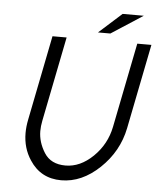

<svg xmlns="http://www.w3.org/2000/svg" viewBox="-53 -796 700 846"><g transform="rotate(5 296.5 -373.0)"><path d="M81.1 -250 155.8 -625H218.3L143.6 -250Q138.7 -226.1 138.7 -204.1Q138.7 -155.3 168 -108.9Q197.3 -62.5 262.2 -62.5Q327.1 -62.5 383.8 -117.4Q440.4 -172.4 456.1 -250L530.8 -625H593.3L518.6 -250Q497.6 -146 418.7 -71Q339.8 3.9 249 3.9Q158.2 3.9 109.4 -71.3Q74.7 -123.5 74.7 -190.4Q74.7 -218.8 81.1 -250ZM354 -659.2 455.1 -750H548.8L408.7 -659.2Z"/></g></svg>

Font: Juliett
Style: Italic
Weight: 400
Italic angle: -11.25°
Designer: GGBotNet
Foundry: GGBotNet
Version: 0.60